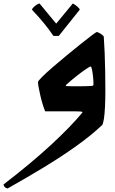

<svg xmlns="http://www.w3.org/2000/svg" viewBox="-156 -636 657 1097"><path d="M248 0Q215 0 194 0Q173 0 153.5 0Q134 0 102 0Q96 -14 88.5 -38Q81 -62 75 -88Q69 -114 65 -135.5Q61 -157 61 -167Q61 -173 84.5 -196.5Q108 -220 145 -252Q182 -284 224.5 -319Q267 -354 305 -384.5Q343 -415 368.5 -434Q394 -453 397 -453Q401 -453 410.5 -448Q420 -443 428.5 -436.5Q437 -430 437 -425Q440 -386 442 -334.5Q444 -283 445 -228Q446 -173 446 -121Q446 -71 444 -27.5Q442 16 437.5 44.5Q433 73 427 79Q366 137 280.5 198Q195 259 94.5 320Q-6 381 -113 441Q-133 436 -136 418Q19 299 132.5 194.5Q246 90 314 8Q318 3 307.5 1.5Q297 0 248 0ZM226 -144Q237 -143 256 -143Q275 -143 291 -143Q313 -143 330 -143.5Q347 -144 368 -145Q375 -146 376.5 -148Q378 -150 378 -160Q378 -177 375.5 -199.5Q373 -222 369.5 -239Q366 -256 362 -256Q357 -256 333.5 -240Q310 -224 280 -200.5Q250 -177 223 -152Q219 -149 220 -146.5Q221 -144 226 -144ZM27 -580Q27 -586 35.5 -594.5Q44 -603 54.5 -609.5Q65 -616 70 -616L165 -501L260 -616Q273 -610 287.5 -597Q302 -584 299 -580L180 -431Q165 -430 149 -431Q104 -499 27 -580Z"/></svg>

Font: Alkalami
Style: Regular
Weight: 400
Designer: Becca Hirsbrunner Spalinger
Foundry: SIL International
Version: Version 2.000